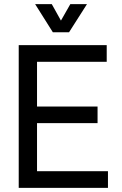

<svg xmlns="http://www.w3.org/2000/svg" viewBox="-20 -903 587 923"><path d="M312 -748 398 -883H318L273 -804L229 -883H149L234 -748ZM70 0H499V-80H158V-311H449V-391H158V-606H493V-686H70Z"/></svg>

Font: Archivo Narrow
Style: Regular
Weight: 400
Designer: Hector Gatti
Foundry: Omnibus-Type
Version: Version 1.003;PS 001.003;hotconv 1.0.70;makeotf.lib2.5.58329